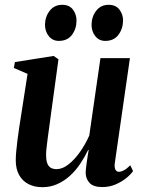

<svg xmlns="http://www.w3.org/2000/svg" viewBox="-20 -767 598 798"><path d="M156 11Q123.5 11 98.5 -1.8Q73.5 -14.5 59.5 -39.5Q45.5 -64.5 45.5 -101Q45.5 -116 47.5 -138.5Q49.5 -161 52.8 -186.2Q56 -211.5 59.5 -235.2Q63 -259 66 -276.5L94.5 -460L37.5 -484.5L42 -509L203 -534.5L223 -520.5L190.5 -283Q188 -263.5 184.8 -240.2Q181.5 -217 178.5 -194.2Q175.5 -171.5 173.5 -152.8Q171.5 -134 171.5 -123.5Q171.5 -102.5 176 -89.5Q180.5 -76.5 190.2 -70.2Q200 -64 215.5 -64Q239.5 -64 264.8 -83.8Q290 -103.5 312.5 -135.5Q335 -167.5 351 -203.5L397.5 -525.5H520L457 -88Q455 -70.5 459.8 -61.8Q464.5 -53 474 -53Q483.5 -53 495.5 -59.5Q507.5 -66 521.5 -80L533 -56Q523.5 -42 504.8 -26.8Q486 -11.5 460.5 -0.5Q435 10.5 405 10.5Q368.5 10.5 352.5 -6.5Q336.5 -23.5 336 -49Q336 -53 337 -63.8Q338 -74.5 340 -88.5Q342 -102.5 344.2 -117.2Q346.5 -132 348.5 -143.5L346.5 -144Q332 -114 313.2 -86Q294.5 -58 270.5 -36.2Q246.5 -14.5 218 -1.8Q189.5 11 156 11ZM224.5 -597Q198.5 -597 182.8 -616.8Q167 -636.5 167 -664.5Q167.5 -698 186.8 -722.5Q206 -747 238.5 -747Q268.5 -747 283.2 -727Q298 -707 298 -682Q298 -647 279 -622Q260 -597 224.5 -597ZM417.5 -597Q391.5 -597 376 -616.8Q360.5 -636.5 360.5 -664.5Q361 -698 380 -722.5Q399 -747 431.5 -747Q461.5 -747 476.5 -727Q491.5 -707 491.5 -682Q491 -647 472 -622Q453 -597 417.5 -597Z"/></svg>

Font: Merriweather 96pt SemiBold
Style: Italic
Weight: 600
Italic angle: -7.8°
Version: Version 2.101